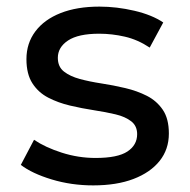

<svg xmlns="http://www.w3.org/2000/svg" viewBox="-20 -555 576 581"><path d="M262 6Q196 6 136.5 -12Q77 -30 43 -56L83 -132Q117 -109 167 -93Q217 -77 269 -77Q336 -77 365.5 -96.5Q395 -116 395 -149Q395 -174 377 -188Q359 -202 329.5 -209Q300 -216 264 -221.5Q228 -227 192 -235.5Q156 -244 126 -259.5Q96 -275 78 -303Q60 -331 60 -376Q60 -424 87 -460Q114 -496 163.5 -515.5Q213 -535 281 -535Q333 -535 386.5 -522.5Q440 -510 474 -487L433 -411Q397 -435 358 -444Q319 -453 280 -453Q217 -453 186 -432.5Q155 -412 155 -380Q155 -353 173.5 -338.5Q192 -324 221.5 -316Q251 -308 287 -302.5Q323 -297 359 -288.5Q395 -280 424.5 -265Q454 -250 472.5 -223Q491 -196 491 -151Q491 -103 463 -68Q435 -33 384 -13.5Q333 6 262 6Z"/></svg>

Font: Montserrat Z Med
Style: Regular
Weight: 500
Designer: Julieta Ulanovsky
Foundry: Julieta Ulanovsky
Version: Version 8.000